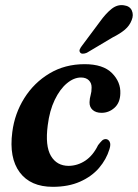

<svg xmlns="http://www.w3.org/2000/svg" viewBox="-20 -711 533 742"><path d="M293 -411.5Q265.5 -411.5 238.5 -389Q211.5 -366.5 191.5 -325Q171.5 -283.5 164.5 -227Q154 -147 176.8 -108.5Q199.5 -70 245.5 -70Q280 -70.5 309.8 -90.2Q339.5 -110 359 -150Q367.5 -161 373.8 -167.2Q380 -173.5 389 -173.5Q398.5 -173 403.8 -163.2Q409 -153.5 403 -134.5Q391 -95 362.8 -62Q334.5 -29 289.5 -9Q244.5 11 184 11Q98 11 56.2 -45Q14.5 -101 27.5 -200.5Q36.5 -272 74 -331.8Q111.5 -391.5 171.2 -427.2Q231 -463 307 -463Q378.5 -463 412.8 -428.5Q447 -394 445 -349.5Q444 -313.5 422.2 -294.2Q400.5 -275 372.5 -275Q350.5 -275 338 -286.2Q325.5 -297.5 326 -316Q326.5 -330.5 330.2 -343.2Q334 -356 334 -372Q334.5 -389.5 323.5 -400.5Q312.5 -411.5 293 -411.5ZM366 -627Q388.5 -658.5 411 -676.5Q433.5 -694.5 459 -690.5Q482 -687.5 489.5 -670.2Q497 -653 489 -633.5Q481 -612 462.8 -596.5Q444.5 -581 415.5 -566.5L315.5 -507Q307.5 -503.5 300 -503.5Q292.5 -503.5 289.5 -508.5Q285.5 -514 288.5 -520.8Q291.5 -527.5 297 -534.5Z"/></svg>

Font: Fraunces 72pt S050 SemiBold
Style: Italic
Weight: 600
Italic angle: -16°
Version: Version 1.000; ttfautohint (v1.8.3)